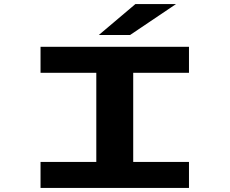

<svg xmlns="http://www.w3.org/2000/svg" viewBox="-20 -932 1140 952"><path d="M181 0V-129H457.5V-571H181V-700H917V-571H640.5V-129H917V0ZM625 -758.5H470L651.5 -912H853Z"/></svg>

Font: Trispace Expanded
Style: Bold
Weight: 700
Width: 7
Designer: Tyler Finck
Foundry: Etcetera Type Company
Version: Version 1.210; ttfautohint (v1.8.3)